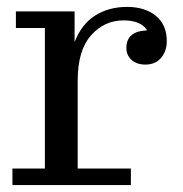

<svg xmlns="http://www.w3.org/2000/svg" viewBox="-20 -536 531 556"><path d="M16 0V-48H110V-455H26V-503H196V-414Q216 -466 255.5 -491Q295 -516 348 -516Q400 -516 431.5 -490Q463 -464 463 -417Q463 -388 446.5 -368.5Q430 -349 401 -349Q376 -349 361 -362.5Q346 -376 346 -397Q346 -446 406 -448Q388 -477 338 -477Q282 -477 243.5 -433.5Q205 -390 205 -303V-48H359V0Z"/></svg>

Font: Montagu Slab 144pt
Style: Regular
Weight: 400
Designer: Florian Karsten
Foundry: Florian Karsten
Version: Version 1.000; ttfautohint (v1.8.3)